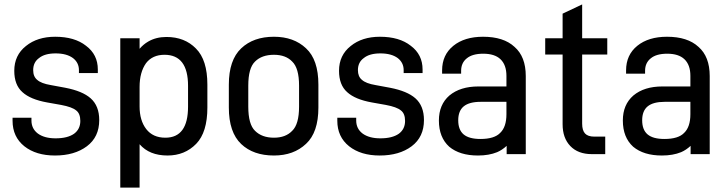

<svg xmlns="http://www.w3.org/2000/svg" viewBox="-20 -691 3311 873"><path d="M90.8 -25.9Q37.1 -68.8 37.1 -142.1V-155.8H123V-143.1Q123 -106 151.9 -84Q181.6 -62 232.9 -62Q287.1 -62 316.9 -83Q345.2 -104 345.2 -141.1Q345.2 -174.8 326.2 -189Q307.6 -204.6 257.8 -213.9L194.8 -225.1Q118.2 -238.8 82 -272Q44.9 -304.7 44.9 -369.1Q44.9 -439.9 98.1 -481.9Q149.9 -523.9 231 -523.9Q319.3 -523.9 371.1 -482.9Q424.8 -442.9 424.8 -375V-358.9H338.9V-372.1Q338.9 -405.8 312 -426.8Q283.2 -448.2 232.9 -448.2Q183.1 -448.2 157.2 -426.8Q130.9 -407.7 130.9 -372.1Q130.9 -342.8 148.9 -328.1Q167 -311.5 210.9 -304.2L276.9 -292Q355 -276.9 392.1 -244.1Q431.2 -209.5 431.2 -145Q431.2 -67.9 375 -25.9Q318.8 16.1 230 16.1Q144 16.1 90.8 -25.9Z M871.1 -470.2Q922.9 -418.5 922.9 -306.2V-202.1Q922.9 -89.4 872.1 -37.1Q820.3 16.1 741.7 16.1Q659.2 16.1 614.7 -35.2V162.1H526.9V-517.1H614.7V-469.2Q631.8 -489.3 653.8 -502Q689.5 -522.9 736.8 -522.9Q819.8 -522.9 871.1 -470.2ZM835 -206.1V-300.8Q835 -441.9 728 -441.9Q673.3 -441.9 644 -403.8Q614.7 -362.3 614.7 -295.9V-207Q614.7 -143.1 645 -104Q675.3 -64.9 731.9 -64.9Q835 -64.9 835 -206.1Z M1076.7 -36.1Q1020.5 -89.4 1020.5 -202.1V-306.2Q1020.5 -418 1076.7 -471.2Q1132.3 -523.9 1225.6 -523.9Q1315.9 -523.9 1371.6 -471.2Q1427.7 -419.4 1427.7 -306.2V-202.1Q1427.7 -88.9 1371.6 -37.1Q1315.4 16.1 1225.6 16.1Q1131.8 16.1 1076.7 -36.1ZM1308.6 -96.2Q1339.8 -126 1339.8 -206.1V-301.8Q1339.8 -381.3 1308.6 -411.1Q1279.3 -441.9 1225.6 -441.9Q1170.4 -441.9 1139.6 -411.1Q1108.9 -381.8 1108.9 -301.8V-206.1Q1108.9 -125.5 1139.6 -96.2Q1170.9 -64.9 1225.6 -64.9Q1278.8 -64.9 1308.6 -96.2Z M1567.4 -25.9Q1513.7 -68.8 1513.7 -142.1V-155.8H1599.6V-143.1Q1599.6 -106 1628.4 -84Q1658.2 -62 1709.5 -62Q1763.7 -62 1793.5 -83Q1821.8 -104 1821.8 -141.1Q1821.8 -174.8 1802.7 -189Q1784.2 -204.6 1734.4 -213.9L1671.4 -225.1Q1594.7 -238.8 1558.6 -272Q1521.5 -304.7 1521.5 -369.1Q1521.5 -439.9 1574.7 -481.9Q1626.5 -523.9 1707.5 -523.9Q1795.9 -523.9 1847.7 -482.9Q1901.4 -442.9 1901.4 -375V-358.9H1815.4V-372.1Q1815.4 -405.8 1788.6 -426.8Q1759.8 -448.2 1709.5 -448.2Q1659.7 -448.2 1633.8 -426.8Q1607.4 -407.7 1607.4 -372.1Q1607.4 -342.8 1625.5 -328.1Q1643.6 -311.5 1687.5 -304.2L1753.4 -292Q1831.5 -276.9 1868.7 -244.1Q1907.7 -209.5 1907.7 -145Q1907.7 -67.9 1851.6 -25.9Q1795.4 16.1 1706.5 16.1Q1620.6 16.1 1567.4 -25.9Z M2319.3 -478Q2370.6 -433.6 2370.6 -345.2V9.8H2283.7V-27.8Q2263.2 -8.8 2240.2 1Q2203.1 16.1 2153.3 16.1Q2070.3 16.1 2022.5 -23.9Q1975.6 -66.4 1975.6 -143.1Q1975.6 -215.3 2023.4 -256.8Q2072.8 -297.9 2155.3 -297.9H2282.7V-346.2Q2282.7 -396 2255.4 -421.9Q2229 -446.8 2177.2 -446.8Q2127.9 -446.8 2102.5 -425.8Q2076.7 -405.3 2076.7 -369.1V-356H1990.2V-371.1Q1990.2 -441.4 2041.5 -482.9Q2092.3 -523.9 2176.3 -523.9Q2270 -523.9 2319.3 -478ZM2254.4 -86.9Q2282.7 -113.8 2282.7 -171.9V-228H2165.5Q2113.8 -228 2088.6 -207.5Q2063.5 -187 2063.5 -144Q2063.5 -100.6 2088.1 -79.8Q2112.8 -59.1 2164.6 -59.1Q2228 -59.1 2254.4 -86.9Z M2627 -128.9Q2627 -98.1 2640.1 -84Q2653.3 -69.8 2682.1 -69.8H2731.9V9.8H2670.9Q2608.4 9.8 2573.2 -26.9Q2538.1 -63.5 2538.1 -126V-442.9H2459V-517.1H2538.1V-628.9L2627 -670.9V-517.1H2741.2V-442.9H2627Z M3155.8 -478Q3207 -433.6 3207 -345.2V9.8H3120.1V-27.8Q3099.6 -8.8 3076.7 1Q3039.6 16.1 2989.7 16.1Q2906.7 16.1 2858.9 -23.9Q2812 -66.4 2812 -143.1Q2812 -215.3 2859.9 -256.8Q2909.2 -297.9 2991.7 -297.9H3119.1V-346.2Q3119.1 -396 3091.8 -421.9Q3065.4 -446.8 3013.7 -446.8Q2964.4 -446.8 2939 -425.8Q2913.1 -405.3 2913.1 -369.1V-356H2826.7V-371.1Q2826.7 -441.4 2877.9 -482.9Q2928.7 -523.9 3012.7 -523.9Q3106.4 -523.9 3155.8 -478ZM3090.8 -86.9Q3119.1 -113.8 3119.1 -171.9V-228H3002Q2950.2 -228 2925 -207.5Q2899.9 -187 2899.9 -144Q2899.9 -100.6 2924.6 -79.8Q2949.2 -59.1 3001 -59.1Q3064.5 -59.1 3090.8 -86.9Z"/></svg>

Font: D-DIN-PRO Medium
Style: Regular
Weight: 500
Designer: datto
Foundry: CyberFei
Version: Version 1.000;hotconv 1.0.109;makeotfexe 2.5.65596